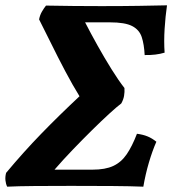

<svg xmlns="http://www.w3.org/2000/svg" viewBox="-27 -699 648 722"><path d="M0 3Q-5 -7 -6.5 -20.5Q-8 -34 -4 -49Q62 -128 128.5 -196.5Q195 -265 272 -337Q246 -379 218 -432Q190 -485 165 -536Q140 -587 120 -626Q123 -642 130.5 -655Q138 -668 146 -678Q196 -677 250 -676.5Q304 -676 354 -676Q436 -676 495.5 -677Q555 -678 601 -679Q595 -638 592 -590.5Q589 -543 592 -501Q559 -491 517 -492Q515 -532 506 -559.5Q497 -587 470 -601Q443 -615 386 -615H293Q314 -574 340 -527.5Q366 -481 392.5 -438.5Q419 -396 441 -368Q442 -353 439.5 -338.5Q437 -324 429 -310Q413 -298 384 -271.5Q355 -245 319.5 -210Q284 -175 247 -136.5Q210 -98 178 -61H321Q369 -61 399 -75Q429 -89 449.5 -119Q470 -149 488 -196Q511 -193 528 -186Q545 -179 561 -166Q546 -132 533 -88Q520 -44 512 3Q464 1 394.5 0.5Q325 0 240 0Q166 0 103 0.5Q40 1 0 3Z"/></svg>

Font: Vollkorn
Style: Bold Italic
Weight: 700
Italic angle: -11°
Designer: Friedrich Althausen
Foundry: Friedrich Althausen
Version: Version 5.000; ttfautohint (v1.8.3)